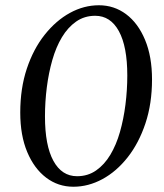

<svg xmlns="http://www.w3.org/2000/svg" viewBox="-20 -700 625 730"><path d="M356 -680Q414 -680 459.5 -646Q505 -612 531.5 -548.5Q558 -485 558 -398Q558 -306 533 -231Q508 -156 465.5 -102Q423 -48 369.5 -19Q316 10 259 10Q201 10 155.5 -24.5Q110 -59 83.5 -122Q57 -185 57 -272Q57 -364 82 -439Q107 -514 150 -568Q193 -622 246 -651Q299 -680 356 -680ZM273 -30Q314 -30 345.5 -52Q377 -74 399.5 -111.5Q422 -149 436 -198Q450 -247 457 -302.5Q464 -358 464 -413Q464 -523 432 -581.5Q400 -640 342 -640Q301 -640 269.5 -618Q238 -596 215.5 -558.5Q193 -521 179 -472Q165 -423 158 -368Q151 -313 151 -257Q151 -147 183 -88.5Q215 -30 273 -30Z"/></svg>

Font: Brygada 1918
Style: Italic
Weight: 400
Italic angle: -8°
Designer: Mateusz Machalski | Borys Kosmynka | Przemek Hoffer
Foundry: NIEPODLEGLA 2018
Version: Version 3.006